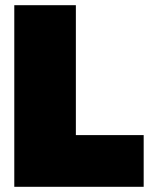

<svg xmlns="http://www.w3.org/2000/svg" viewBox="-20 -719 573 739"><path d="M35 -699H272V-199H533V0H35Z"/></svg>

Font: Prompt Black
Style: Regular
Weight: 900
Designer: Katatrad Team
Foundry: CadsonDemak
Version: Version 1.001